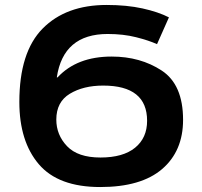

<svg xmlns="http://www.w3.org/2000/svg" viewBox="-20 -744 816 774"><path d="M410 -724Q246 -724 152 -629Q58 -534 58 -333Q58 -174 136.5 -82Q215 10 384 10Q549 10 633.5 -62.5Q718 -135 718 -261Q718 -403 632 -459.5Q546 -516 430 -516Q290 -516 212 -432H209Q235 -607 414 -607Q477 -607 528.5 -594Q580 -581 613 -566L661 -674Q618 -696 554.5 -710Q491 -724 410 -724ZM396 -399Q573 -399 573 -257Q573 -188 524.5 -148.5Q476 -109 385 -109Q294 -109 250.5 -154.5Q207 -200 207 -262Q207 -333 261.5 -366Q316 -399 396 -399Z"/></svg>

Font: Noto Sans UI
Style: Bold
Weight: 700
Designer: Monotype Design Team
Foundry: Monotype Imaging Inc.
Version: Version 1.901